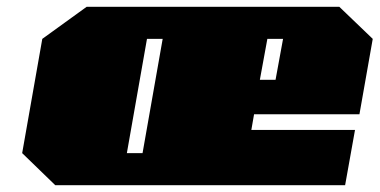

<svg xmlns="http://www.w3.org/2000/svg" viewBox="-20 -543 1113 563"><path d="M142 0 45 -94 104 -429 234 -523H975L1073 -429L1034 -208H725L717 -162H1021L992 0ZM352 -94H398L457 -429H411ZM742 -309H788L810 -429H764Z"/></svg>

Font: Tomorrow Black
Style: Italic
Weight: 900
Italic angle: -10°
Designer: Tony de Marco, Monica Rizzolli
Foundry: Just in Type
Version: Version 2.002